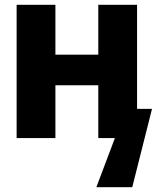

<svg xmlns="http://www.w3.org/2000/svg" viewBox="-20 -573 651 797"><path d="M529 204 611 -121H549V-553H388V-346H210V-553H49V0H210V-219H388V0H457L380 204Z"/></svg>

Font: Noto Sans Mono UI ExtraBold
Style: Regular
Weight: 800
Designer: Monotype Design team
Foundry: Monotype Imaging Inc.
Version: 1.000